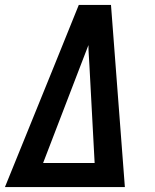

<svg xmlns="http://www.w3.org/2000/svg" viewBox="-30 -755 626 775"><path d="M-10 0H474L418 -735H288L189 -490ZM352 -97H144L295 -490Q303 -511 311 -531.5Q319 -552 327 -573Q327 -552 328.5 -531.5Q330 -511 331 -490Z"/></svg>

Font: Iosevka Sparkle Semibold
Style: Italic
Weight: 600
Italic angle: -9°
Designer: Belleve Invis
Foundry: Belleve Invis
Version: Version 4.5.0; ttfautohint (v1.8.3)